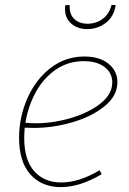

<svg xmlns="http://www.w3.org/2000/svg" viewBox="-20 -759 527 785"><path d="M81 -237Q79 -209 79 -195Q79 -105 120 -59Q161 -13 230 -13Q304 -13 387 -63L396 -47Q307 6 228 6Q151 6 104.5 -45.5Q58 -97 58 -196Q58 -279 91.5 -356Q125 -433 186 -480.5Q247 -528 325 -528Q387 -528 423.5 -498.5Q460 -469 460 -423Q460 -368 408.5 -325.5Q357 -283 277.5 -259.5Q198 -236 118 -236ZM84 -257Q110 -255 126 -255Q197 -255 270 -276.5Q343 -298 391 -336Q439 -374 439 -422Q439 -461 407.5 -485Q376 -509 322 -509Q259 -509 208.5 -474.5Q158 -440 126.5 -382.5Q95 -325 84 -257ZM247 -738H265Q263 -701 283.5 -681.5Q304 -662 338 -662Q373 -662 400 -682Q427 -702 436 -739L453 -738Q446 -691 412.5 -665.5Q379 -640 337 -640Q294 -640 267.5 -666Q241 -692 247 -738Z"/></svg>

Font: Bitter Pro Thin
Style: Italic
Weight: 250
Italic angle: -9°
Designer: Sol Matas, and Bitter project Authors
Foundry: Sol Matas
Version: Version 1.010